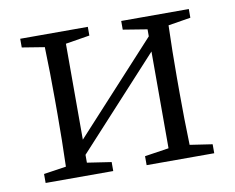

<svg xmlns="http://www.w3.org/2000/svg" viewBox="-62 -594 824 674"><g transform="rotate(-10 349.5 -257.0)"><path d="M650 -483V-514H409V-483L495 -469V-444L204 -127V-469L290 -483V-514H49V-483L129 -470C131 -415 132 -339 132 -286V-228C132 -176 131 -100 129 -44L49 -32V0H290V-32L204 -45V-73L495 -390V-45L409 -32V0H650V-32L570 -44C568 -100 567 -176 567 -228V-286C567 -338 568 -415 570 -470Z"/></g></svg>

Font: Source Han Serif
Style: Regular
Weight: 400
Designer: Ryoko NISHIZUKA 西塚涼子 (kana & ideographs); Frank Grießhammer (Latin, Greek & Cyrillic); Wenlong ZHANG 张文龙 (bopomofo); San
Foundry: Adobe Systems Incorporated
Version: Version 1.001;PS 1.001;hotconv 16.6.54;makeotf.lib2.5.65590